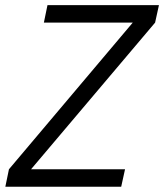

<svg xmlns="http://www.w3.org/2000/svg" viewBox="-34 -710 624 730"><path d="M555.7 -624 84 -66.4H441.4L426.8 0H-13.7L0 -66.4L470.7 -624H132.8L146.5 -690.4H570.3Z"/></svg>

Font: Dinish
Style: Italic
Weight: 400
Italic angle: -12°
Designer: Bert Driehuis
Foundry: Playbeing
Version: Version 3.002; git-62d0f29-release